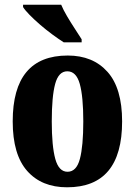

<svg xmlns="http://www.w3.org/2000/svg" viewBox="-20 -786 573 816"><path d="M265 10Q157 10 95.5 -59.5Q34 -129 34 -270Q34 -550 268 -550Q375 -550 437 -480.5Q499 -411 499 -270Q499 10 265 10ZM267 -56Q305 -56 319.5 -110.5Q334 -165 334 -270Q334 -376 319 -429.5Q304 -483 266 -483Q229 -483 214.5 -429.5Q200 -376 200 -270Q200 -165 215 -110.5Q230 -56 267 -56ZM251 -606Q229 -620 202.5 -639.5Q176 -659 150.5 -681Q125 -703 105.5 -723Q86 -743 78 -756V-766H240Q249 -744 265 -717Q281 -690 298 -664Q315 -638 327 -619V-606Z"/></svg>

Font: Noto Serif Tamil ExtraCondensed Black
Style: Regular
Weight: 900
Width: 2
Designer: Indian Type Foundry, Tom Grace, and the Monotype Design Team
Foundry: Monotype Imaging Inc.
Version: Version 2.004; ttfautohint (v1.8.4.7-5d5b)